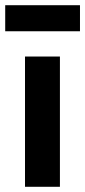

<svg xmlns="http://www.w3.org/2000/svg" viewBox="-34 -717 327 737"><path d="M62 -500H196V0H62ZM-14 -597V-697H273V-597Z"/></svg>

Font: Titillium Web
Style: Bold
Weight: 700
Version: Version 1.001;PS 57.000;hotconv 1.0.70;makeotf.lib2.5.55311